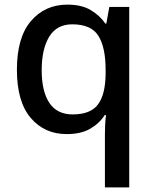

<svg xmlns="http://www.w3.org/2000/svg" viewBox="-20 -569 659 829"><path d="M433 11Q433 -7 434 -30.5Q435 -54 438 -72H432Q410 -37 370 -13.5Q330 10 268 10Q172 10 112.5 -60Q53 -130 53 -268Q53 -407 113.5 -478Q174 -549 271 -549Q333 -549 372.5 -525Q412 -501 435 -467H439L452 -539H538V240H433ZM294 -75Q371 -75 403 -118Q435 -161 436 -249V-268Q436 -364 405 -414Q374 -464 292 -464Q225 -464 192.5 -410.5Q160 -357 160 -266Q160 -175 193 -125Q226 -75 294 -75Z"/></svg>

Font: Noto Sans Syriac Medium
Style: Regular
Weight: 500
Designer: Patrick Giasson and the Monotype Design Team
Foundry: Monotype Imaging Inc.
Version: Version 3.000; ttfautohint (v1.8.4.7-5d5b)